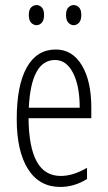

<svg xmlns="http://www.w3.org/2000/svg" viewBox="-20 -738 432 768"><path d="M221.2 9.8Q137.2 9.8 92 -61.8Q46.9 -133.3 46.9 -261.2Q46.9 -397 87.2 -468.5Q127.4 -540 203.1 -540Q269 -540 307.1 -477.3Q345.2 -414.6 345.2 -308.1V-265.1H94.2Q95.2 -149.4 127 -91.8Q158.7 -34.2 223.1 -34.2Q272.9 -34.2 328.1 -66.9V-22Q277.3 9.8 221.2 9.8ZM200.2 -498Q104.5 -498 95.2 -307.1H298.8Q298.8 -394.5 272.2 -446.3Q245.6 -498 200.2 -498ZM95.2 -678.2Q95.2 -699.2 104.7 -708.5Q114.3 -717.8 126.5 -717.8Q137.7 -717.8 147 -708.5Q156.2 -699.2 156.2 -678.2Q156.2 -656.7 147 -647Q137.7 -637.2 126.5 -637.2Q114.3 -637.2 104.7 -647Q95.2 -656.7 95.2 -678.2ZM244.1 -678.2Q244.1 -699.2 253.7 -708.5Q263.2 -717.8 274.4 -717.8Q286.6 -717.8 295.9 -708.5Q305.2 -699.2 305.2 -678.2Q305.2 -656.7 295.9 -647Q286.6 -637.2 274.4 -637.2Q263.2 -637.2 253.7 -647Q244.1 -656.7 244.1 -678.2Z"/></svg>

Font: TypoPRO Open Sans Condensed
Style: Regular
Weight: 300
Width: 3
Foundry: Ascender Corporation
Version: Version 1.10